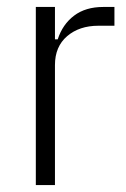

<svg xmlns="http://www.w3.org/2000/svg" viewBox="-20 -532 363 552"><path d="M83 0V-512H138V-419H146Q160 -462 193 -487Q226 -512 277 -512H309V-458H263Q208 -458 173 -428Q138 -398 138 -345V0Z"/></svg>

Font: IBM Plex Sans Cond Light
Style: Regular
Weight: 300
Width: 3
Designer: Mike Abbink, Paul van der Laan, Pieter van Rosmalen
Foundry: Bold Monday
Version: Version 1.3